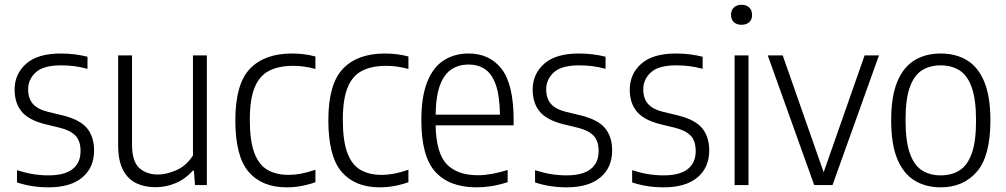

<svg xmlns="http://www.w3.org/2000/svg" viewBox="-20 -773 4202 802"><path d="M182.5 9.5Q112.5 9.5 51 -11V-62Q87.5 -50.5 119 -45.5Q150.5 -40.5 182.5 -40.5Q250 -40.5 283.2 -66.8Q316.5 -93 316.5 -141.5Q316.5 -184.5 295.2 -206.5Q274 -228.5 229.5 -239.5L169.5 -254Q99.5 -271.5 70.2 -307.2Q41 -343 41 -398.5Q41 -464 89.2 -506.8Q137.5 -549.5 233.5 -549.5Q264.5 -549.5 292 -546Q319.5 -542.5 345.5 -536V-485.5Q315.5 -493.5 289.8 -496.8Q264 -500 234.5 -500Q161.5 -500 129.5 -470.8Q97.5 -441.5 97.5 -400Q97.5 -362.5 117 -339.5Q136.5 -316.5 181.5 -305.5L242 -291Q314.5 -273 343.8 -237.2Q373 -201.5 373 -144.5Q373 -73 323.8 -31.8Q274.5 9.5 182.5 9.5Z M629.5 9Q585 9 549.8 -7.5Q514.5 -24 494 -62.8Q473.5 -101.5 473.5 -168V-541.5H531.5V-169.5Q531.5 -98.5 561.8 -71.2Q592 -44 640 -44Q675 -44 716.5 -62Q758 -80 786 -123.5V-541.5H844V0H794.5L790 -60H785.5Q754 -25 713.5 -8Q673 9 629.5 9Z M1177.5 9.5Q1074.5 9.5 1018.8 -55Q963 -119.5 963 -270.5Q963 -422 1024 -485.8Q1085 -549.5 1199 -549.5Q1223 -549.5 1248.5 -546.5Q1274 -543.5 1297.5 -537V-485Q1272.5 -492 1248.8 -495Q1225 -498 1205.5 -498Q1144 -498 1103.8 -477.2Q1063.5 -456.5 1043.5 -407.2Q1023.5 -358 1023.5 -272.5Q1023.5 -186 1042 -135.5Q1060.5 -85 1096.8 -63.8Q1133 -42.5 1186 -42.5Q1210 -42.5 1237.2 -47.5Q1264.5 -52.5 1297.5 -64V-12Q1238 9.5 1177.5 9.5Z M1566 9.5Q1463 9.5 1407.2 -55Q1351.5 -119.5 1351.5 -270.5Q1351.5 -422 1412.5 -485.8Q1473.5 -549.5 1587.5 -549.5Q1611.5 -549.5 1637 -546.5Q1662.5 -543.5 1686 -537V-485Q1661 -492 1637.2 -495Q1613.5 -498 1594 -498Q1532.5 -498 1492.2 -477.2Q1452 -456.5 1432 -407.2Q1412 -358 1412 -272.5Q1412 -186 1430.5 -135.5Q1449 -85 1485.2 -63.8Q1521.5 -42.5 1574.5 -42.5Q1598.5 -42.5 1625.8 -47.5Q1653 -52.5 1686 -64V-12Q1626.5 9.5 1566 9.5Z M1970.5 9.5Q1857.5 9.5 1798.8 -54.8Q1740 -119 1740 -271Q1740 -370 1764.8 -431.5Q1789.5 -493 1834 -521.2Q1878.5 -549.5 1937.5 -549.5Q2025.5 -549.5 2075.5 -484.8Q2125.5 -420 2125.5 -270V-249.5H1799.5Q1802 -133 1846.2 -87Q1890.5 -41 1976.5 -41Q2029.5 -41 2100.5 -63V-12Q2064.5 -0.5 2033 4.5Q2001.5 9.5 1970.5 9.5ZM1937 -503.5Q1897.5 -503.5 1867 -484.2Q1836.5 -465 1818.8 -419.5Q1801 -374 1799.5 -294H2068.5Q2067 -374 2050.8 -419.5Q2034.5 -465 2005.5 -484.2Q1976.5 -503.5 1937 -503.5Z M2346.5 9.5Q2276.5 9.5 2215 -11V-62Q2251.5 -50.5 2283 -45.5Q2314.5 -40.5 2346.5 -40.5Q2414 -40.5 2447.2 -66.8Q2480.5 -93 2480.5 -141.5Q2480.5 -184.5 2459.2 -206.5Q2438 -228.5 2393.5 -239.5L2333.5 -254Q2263.5 -271.5 2234.2 -307.2Q2205 -343 2205 -398.5Q2205 -464 2253.2 -506.8Q2301.5 -549.5 2397.5 -549.5Q2428.5 -549.5 2456 -546Q2483.5 -542.5 2509.5 -536V-485.5Q2479.5 -493.5 2453.8 -496.8Q2428 -500 2398.5 -500Q2325.5 -500 2293.5 -470.8Q2261.5 -441.5 2261.5 -400Q2261.5 -362.5 2281 -339.5Q2300.5 -316.5 2345.5 -305.5L2406 -291Q2478.5 -273 2507.8 -237.2Q2537 -201.5 2537 -144.5Q2537 -73 2487.8 -31.8Q2438.5 9.5 2346.5 9.5Z M2752 9.5Q2682 9.5 2620.5 -11V-62Q2657 -50.5 2688.5 -45.5Q2720 -40.5 2752 -40.5Q2819.5 -40.5 2852.8 -66.8Q2886 -93 2886 -141.5Q2886 -184.5 2864.8 -206.5Q2843.5 -228.5 2799 -239.5L2739 -254Q2669 -271.5 2639.8 -307.2Q2610.5 -343 2610.5 -398.5Q2610.5 -464 2658.8 -506.8Q2707 -549.5 2803 -549.5Q2834 -549.5 2861.5 -546Q2889 -542.5 2915 -536V-485.5Q2885 -493.5 2859.2 -496.8Q2833.5 -500 2804 -500Q2731 -500 2699 -470.8Q2667 -441.5 2667 -400Q2667 -362.5 2686.5 -339.5Q2706 -316.5 2751 -305.5L2811.5 -291Q2884 -273 2913.2 -237.2Q2942.5 -201.5 2942.5 -144.5Q2942.5 -73 2893.2 -31.8Q2844 9.5 2752 9.5Z M3048.5 0V-541.5H3106.5V0ZM3077.5 -669.5Q3057 -669.5 3045.2 -680.5Q3033.5 -691.5 3033.5 -710.5Q3033.5 -730 3045.2 -741.5Q3057 -753 3077.5 -753Q3098 -753 3109.8 -741.5Q3121.5 -730 3121.5 -710.5Q3121.5 -691.5 3109.8 -680.5Q3098 -669.5 3077.5 -669.5Z M3381 0 3187 -541.5H3249.5L3420.5 -53.5L3591.5 -541.5H3651.5L3457.5 0Z M3909.5 9.5Q3847 9.5 3800.5 -18.8Q3754 -47 3728.2 -108.5Q3702.5 -170 3702.5 -270.5Q3702.5 -370.5 3728 -431.8Q3753.5 -493 3800 -521.2Q3846.5 -549.5 3909.5 -549.5Q3972.5 -549.5 4019 -521.5Q4065.5 -493.5 4091.2 -432Q4117 -370.5 4117 -270.5Q4117 -121 4060.5 -55.8Q4004 9.5 3909.5 9.5ZM3909.5 -40.5Q3955 -40.5 3988 -61.2Q4021 -82 4039 -131.8Q4057 -181.5 4057 -269Q4057 -357.5 4039 -408Q4021 -458.5 3987.8 -479.2Q3954.5 -500 3909.5 -500Q3864.5 -500 3831.5 -479.5Q3798.5 -459 3780.5 -409.2Q3762.5 -359.5 3762.5 -272Q3762.5 -183 3780.5 -132.5Q3798.5 -82 3831.5 -61.2Q3864.5 -40.5 3909.5 -40.5Z"/></svg>

Font: Encode Sans SemiCondensed SemiCondensed Light
Style: Regular
Weight: 300
Width: 4
Designer: Multiple Designers
Foundry: Impallari Type
Version: Version 3.000; ttfautohint (v1.8.3) -l 8 -r 50 -G 200 -x 14 